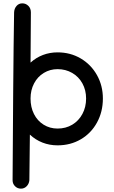

<svg xmlns="http://www.w3.org/2000/svg" viewBox="-20 -842 677 1144"><path d="M593 -255Q593 -176 558 -112Q523 -48 461.5 -12Q400 24 323 24Q275 24 233 7.5Q191 -9 158 -40Q156 207 155 232Q153 253 139 267.5Q125 282 105 282Q84 282 69.5 267.5Q55 253 55 232Q56 19 58.5 -289Q61 -597 64 -768Q65 -791 78.5 -806.5Q92 -822 113 -822Q134 -822 149 -807Q164 -792 164 -768L162 -469Q195 -499 236 -514.5Q277 -530 323 -530Q399 -530 460.5 -494Q522 -458 557.5 -395Q593 -332 593 -255ZM493 -255Q493 -305 471 -345Q449 -385 410 -407.5Q371 -430 323 -430Q278 -430 241 -407.5Q204 -385 183 -345Q162 -305 162 -255Q162 -203 182.5 -162.5Q203 -122 240 -99Q277 -76 323 -76Q372 -76 410.5 -99Q449 -122 471 -163Q493 -204 493 -255Z"/></svg>

Font: Tsukimi Rounded SemiBold
Style: Regular
Weight: 600
Designer: Takashi Funayama
Foundry: Takashi Funayama
Version: Version 1.032; ttfautohint (v1.8.3)